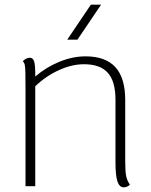

<svg xmlns="http://www.w3.org/2000/svg" viewBox="-20 -803 650 828"><path d="M540 -7Q537 -2 529 1.5Q521 5 514 5Q495 5 486.5 -20.5Q478 -46 478 -102V-373Q478 -452 445 -489Q412 -526 342 -526Q290 -526 234 -500.5Q178 -475 132 -431V0H90V-413Q90 -459 89.5 -487.5Q89 -516 86.5 -525Q84 -534 78 -539Q93 -554 109 -554Q122 -554 127 -538.5Q132 -523 132 -486V-473Q180 -514 237 -537Q294 -560 349 -560Q435 -560 477.5 -513.5Q520 -467 520 -372V-108Q520 -64 524 -44Q528 -24 540 -7ZM372 -783H416L314 -632H270Z"/></svg>

Font: Krub ExtraLight
Style: Regular
Weight: 275
Designer: Ekaluck Peanpanawate
Foundry: Cadson Demak Co.,Ltd.
Version: Version 1.000; ttfautohint (v1.6)